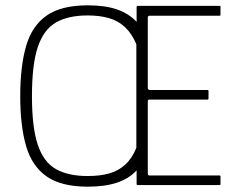

<svg xmlns="http://www.w3.org/2000/svg" viewBox="-20 -695 887 721"><path d="M310 6Q210 6 155 -32.5Q100 -71 78 -146.5Q56 -222 56 -334Q56 -446 78 -522Q100 -598 155 -636.5Q210 -675 310 -675Q375 -675 419.5 -659.5Q464 -644 493 -613Q493 -627 493 -640.5Q493 -654 493 -668Q493 -673 497 -673Q574 -673 650.5 -673Q727 -673 804 -673Q807 -673 807.5 -672Q808 -671 808 -668Q808 -662 808 -655Q808 -648 808 -641Q808 -639 807.5 -637.5Q807 -636 804 -636Q738 -636 672.5 -636Q607 -636 542 -636Q538 -636 536.5 -634Q535 -632 535 -629Q535 -563 535 -497Q535 -431 535 -364Q535 -362 537 -359.5Q539 -357 543 -357Q597 -357 651 -357Q705 -357 759 -357Q762 -357 762.5 -356Q763 -355 763 -352Q763 -346 763 -339Q763 -332 763 -326Q763 -324 762.5 -322.5Q762 -321 759 -321Q705 -321 650.5 -321Q596 -321 542 -321Q538 -321 536.5 -319.5Q535 -318 535 -314Q535 -246 535 -179Q535 -112 535 -45Q535 -41 536 -38.5Q537 -36 543 -36Q608 -36 673 -36Q738 -36 804 -36Q807 -36 807.5 -35Q808 -34 808 -31Q808 -25 808 -18Q808 -11 808 -5Q808 -2 807.5 -1Q807 0 804 0Q727 0 650.5 0Q574 0 497 0Q493 0 493 -4Q493 -17 493 -29.5Q493 -42 493 -55Q464 -24 419 -9Q374 6 310 6ZM309 -34Q355 -34 389.5 -43.5Q424 -53 450 -76.5Q476 -100 492 -140V-529Q475 -569 449.5 -593Q424 -617 389 -627Q354 -637 309 -637Q236 -637 190 -610.5Q144 -584 122 -518.5Q100 -453 100 -334Q100 -216 122 -151Q144 -86 190 -60Q236 -34 309 -34Z"/></svg>

Font: Glory ExtraLight
Style: Regular
Weight: 250
Version: Version 1.011